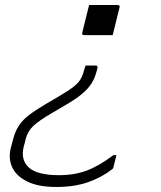

<svg xmlns="http://www.w3.org/2000/svg" viewBox="-20 -555 640 765"><path d="M335 -535H448Q460 -535 456 -524L429 -415H316Q304 -415 308 -426ZM205 190Q132 190 88 168Q44 146 28 110Q12 74 24 31L32 1Q40 -31 55 -54Q70 -77 95.5 -96.5Q121 -116 160 -139L211 -169Q254 -194 274.5 -210.5Q295 -227 303.5 -244Q312 -261 318 -285L321 -294H360Q371 -294 368 -283L366 -275Q359 -246 345.5 -224Q332 -202 307 -181Q282 -160 237 -134L186 -104Q136 -75 113 -53.5Q90 -32 82 0Q81 7 79 13.5Q77 20 75 27Q61 82 95 112.5Q129 143 215 143Q277 143 326 124.5Q375 106 432 63H444Q441 74 438 87Q435 100 432 111Q431 117 427 119Q387 151 332 170.5Q277 190 205 190Z"/></svg>

Font: Recursive Sn Lnr St Lt
Style: Italic
Weight: 300
Italic angle: -15°
Version: Version 1.079;hotconv 1.0.112;makeotfexe 2.5.65598; ttfautoh